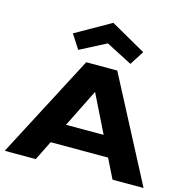

<svg xmlns="http://www.w3.org/2000/svg" viewBox="-133 -1082 1179 1208"><g transform="rotate(15 457.0 -477.5)"><path d="M644 -127H270L207 0H4.9L356 -670.9H558.1L909.2 0H707ZM335 -257.8H580.1L458 -504.9ZM627 -732.9 457 -820.8 287.1 -732.9 228 -824.7 457 -954.6 686 -824.7Z"/></g></svg>

Font: Syncopate
Style: Bold
Weight: 700
Designer: Astigmatic (AOETI)
Foundry: Astigmatic (AOETI)
Version: Version 1.001 2011